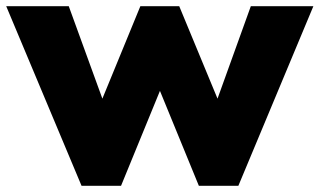

<svg xmlns="http://www.w3.org/2000/svg" viewBox="-26 -597 1029 617"><path d="M-6 -577 236 0H363L488 -305L613 0H740L981 -577H780L673 -280L550 -577H425L303 -280L195 -577Z"/></svg>

Font: Rabbid Highway Sign IV
Style: Blk
Weight: 400
Foundry: Cannot Into Space Fonts
Version: Version 0.277